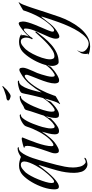

<svg xmlns="http://www.w3.org/2000/svg" viewBox="426 -972 827 1720"><g transform="rotate(-90 840.0 -111.5)"><path d="M229 258Q216 258 202 252Q171 235 161.5 203.5Q152 172 152 139Q152 65 173.5 -12.5Q195 -90 217 -159Q219 -163 220 -167.5Q221 -172 221 -177Q221 -177 221 -178Q221 -179 220 -179L219 -178L192 -142Q176 -121 153.5 -94.5Q131 -68 106.5 -44.5Q82 -21 58 -7Q51 -4 44 -1Q37 2 29 2Q13 2 8.5 -10.5Q4 -23 4 -36Q4 -83 22 -137Q40 -191 69 -240.5Q98 -290 132 -322Q168 -355 217 -355Q237 -355 256.5 -350.5Q276 -346 295 -338Q312 -350 332 -359Q352 -368 373 -368Q378 -368 381 -362V-359Q380 -356 378 -356.5Q376 -357 374 -357Q355 -357 339 -338.5Q323 -320 309 -291.5Q295 -263 284.5 -232Q274 -201 266.5 -174.5Q259 -148 255 -134Q247 -106 239.5 -77Q232 -48 224 -19Q215 17 207.5 55Q200 93 200 131Q200 159 208 191Q216 223 241 240Q244 242 251 242Q262 242 269.5 236.5Q277 231 284 231Q287 231 287 233Q287 241 275 246.5Q263 252 249 255Q235 258 229 258ZM73 -41Q84 -41 100.5 -55.5Q117 -70 135.5 -90.5Q154 -111 168.5 -130Q183 -149 189 -158Q201 -176 216 -203Q231 -230 242.5 -259Q254 -288 254 -308Q254 -339 224 -339Q205 -339 185.5 -323Q166 -307 154 -294Q141 -278 124.5 -248Q108 -218 94 -183Q80 -148 70.5 -116Q61 -84 61 -63Q61 -57 63 -49Q65 -41 73 -41Z M527 3Q509 3 503 -7.5Q497 -18 497 -34Q497 -60 505.5 -92.5Q514 -125 521 -150Q495 -110 461 -71Q427 -32 383 -9Q376 -5 367 -1.5Q358 2 350 2Q336 2 331.5 -8Q327 -18 327 -29V-33Q327 -49 333 -65.5Q339 -82 344 -97Q352 -120 363.5 -154.5Q375 -189 384.5 -224Q394 -259 394 -281Q394 -290 391.5 -298Q389 -306 378 -307Q378 -307 376.5 -307Q375 -307 375 -308Q375 -311 385.5 -314.5Q396 -318 411 -322Q426 -326 439 -328.5Q452 -331 456 -331Q458 -331 463.5 -330Q469 -329 469 -324Q469 -322 468 -321Q458 -297 445 -264Q432 -231 419.5 -194.5Q407 -158 399 -123.5Q391 -89 391 -62Q391 -57 393 -52Q395 -47 401 -47Q412 -47 428.5 -60Q445 -73 452 -80Q489 -119 519 -175Q549 -231 565 -282Q570 -297 575 -303.5Q580 -310 593 -320Q609 -331 628.5 -340Q648 -349 668 -349Q670 -349 673 -346.5Q676 -344 676 -341Q676 -339 673.5 -338.5Q671 -338 669 -338Q656 -338 642 -322Q628 -306 615 -281Q602 -256 591.5 -229Q581 -202 573.5 -179.5Q566 -157 563 -146Q559 -127 554.5 -108Q550 -89 550 -69Q550 -61 552.5 -48.5Q555 -36 567 -36Q574 -36 581 -41Q603 -54 623 -76.5Q643 -99 660 -125.5Q677 -152 687 -174Q689 -173 689 -170Q689 -162 678.5 -144.5Q668 -127 657.5 -111.5Q647 -96 646 -93Q645 -86 643.5 -81.5Q642 -77 639 -70Q627 -57 607.5 -40Q588 -23 567 -10Q546 3 527 3Z M841 -430Q833 -430 816.5 -436.5Q800 -443 800 -453Q800 -454 800.5 -454.5Q801 -455 801 -456Q806 -466 823.5 -468Q841 -470 850 -474Q870 -482 889 -487Q908 -492 925 -505Q929 -503 929 -501Q929 -497 920.5 -490Q912 -483 909 -478Q905 -472 891.5 -460.5Q878 -449 863 -439.5Q848 -430 841 -430ZM672 3Q656 3 650 -5Q644 -13 644 -28Q644 -61 657.5 -108Q671 -155 688 -203.5Q705 -252 715 -290Q719 -304 734.5 -309.5Q750 -315 761 -323Q777 -334 795 -341.5Q813 -349 833 -349Q838 -349 839.5 -347Q841 -345 841 -344Q841 -338 834 -338Q820 -338 805 -321.5Q790 -305 775 -279Q760 -253 748 -225Q736 -197 727 -173.5Q718 -150 715 -139Q710 -123 705 -101.5Q700 -80 700 -62Q700 -55 702 -45.5Q704 -36 714 -36Q721 -36 729 -41Q751 -54 772.5 -76.5Q794 -99 812.5 -125.5Q831 -152 842 -174Q844 -173 844 -170Q844 -164 837 -152.5Q830 -141 821 -128Q812 -115 804.5 -105Q797 -95 797 -93Q796 -85 794 -81.5Q792 -78 788 -70Q776 -58 756 -40.5Q736 -23 714 -10Q692 3 672 3Z M769 13Q768 13 768 12Q768 8 771.5 4Q775 0 776 -2Q783 -13 792.5 -39.5Q802 -66 811.5 -99.5Q821 -133 829.5 -167.5Q838 -202 845 -231Q852 -260 855 -275Q857 -283 859 -296Q861 -309 865 -322Q869 -335 874 -339Q884 -347 901.5 -353Q919 -359 938 -362.5Q957 -366 969 -366Q971 -366 974 -364Q977 -362 978 -360V-357Q978 -354 976 -354.5Q974 -355 972 -355Q950 -355 933 -330.5Q916 -306 904 -270.5Q892 -235 884 -202Q876 -169 872 -152Q904 -207 945.5 -257.5Q987 -308 1043 -339Q1050 -343 1059 -347.5Q1068 -352 1075 -352Q1088 -352 1091 -340.5Q1094 -329 1094 -319Q1094 -306 1085 -281Q1076 -256 1064.5 -231.5Q1053 -207 1047 -193Q1041 -177 1033 -152Q1025 -127 1019 -102Q1013 -77 1013 -60Q1013 -53 1015 -44Q1017 -35 1026 -35Q1031 -35 1034.5 -37Q1038 -39 1042 -41Q1065 -54 1086.5 -76.5Q1108 -99 1126 -125.5Q1144 -152 1156 -174Q1157 -173 1157 -170Q1157 -164 1150 -152.5Q1143 -141 1134 -128Q1125 -115 1117.5 -105Q1110 -95 1110 -93Q1109 -86 1107 -81.5Q1105 -77 1102 -70Q1090 -58 1067.5 -40.5Q1045 -23 1021.5 -9.5Q998 4 980 4Q964 4 958.5 -8.5Q953 -21 953 -35Q953 -62 964 -99.5Q975 -137 990 -174.5Q1005 -212 1015 -238Q1018 -246 1024.5 -263Q1031 -280 1031 -287Q1031 -292 1029.5 -298Q1028 -304 1020 -304Q1010 -304 994.5 -291Q979 -278 971 -270Q928 -222 897 -163.5Q866 -105 845 -43Q842 -35 841.5 -31.5Q841 -28 833 -23Q830 -21 814.5 -12Q799 -3 784.5 5Q770 13 769 13Z M1143 0Q1132 0 1124.5 -10Q1117 -20 1113.5 -33Q1110 -46 1110 -55Q1110 -99 1128.5 -149.5Q1147 -200 1176 -246.5Q1205 -293 1236 -322Q1254 -339 1277.5 -347Q1301 -355 1325 -355Q1341 -355 1359.5 -351Q1378 -347 1391 -337Q1391 -336 1391.5 -335.5Q1392 -335 1392 -334Q1392 -332 1391 -332H1390L1383 -334Q1386 -325 1386 -316Q1386 -307 1381 -289.5Q1376 -272 1369 -256Q1362 -240 1354 -235Q1354 -235 1352 -235Q1349 -235 1349 -240Q1349 -242 1351 -244Q1353 -246 1354 -248Q1359 -259 1361.5 -270Q1364 -281 1364 -292Q1364 -309 1356 -324Q1348 -339 1328 -339Q1310 -339 1290 -323Q1270 -307 1258 -294Q1238 -271 1217.5 -231.5Q1197 -192 1183 -150Q1169 -108 1169 -77Q1169 -63 1174.5 -50.5Q1180 -38 1197 -38Q1222 -38 1250 -55.5Q1278 -73 1306 -98.5Q1334 -124 1357.5 -149.5Q1381 -175 1396.5 -192.5Q1412 -210 1414 -210Q1417 -210 1417 -205Q1417 -203 1416.5 -201Q1416 -199 1415 -197Q1390 -164 1361.5 -129.5Q1333 -95 1299.5 -65.5Q1266 -36 1227 -18Q1188 0 1143 0Z M1283 282Q1278 282 1260.5 280Q1243 278 1227.5 273.5Q1212 269 1212 263Q1212 263 1212 262Q1212 261 1213 261Q1214 261 1214 261.5Q1214 262 1214 262L1221 263Q1217 254 1217 240Q1217 233 1218.5 222.5Q1220 212 1223 205Q1224 203 1230 193Q1236 183 1242.5 174Q1249 165 1250 165V166Q1250 167 1243 180.5Q1236 194 1236 208Q1236 224 1247.5 238Q1259 252 1276 260.5Q1293 269 1308 269Q1337 269 1364 245Q1391 221 1416 182Q1441 143 1462.5 96Q1484 49 1501 2Q1518 -45 1531 -85Q1544 -125 1551 -148Q1551 -149 1551.5 -149.5Q1552 -150 1552 -151Q1552 -154 1550 -154Q1549 -154 1547 -152Q1516 -111 1483.5 -71.5Q1451 -32 1406 -6Q1399 -2 1390 2Q1381 6 1373 6Q1354 6 1354 -26Q1354 -48 1367.5 -81.5Q1381 -115 1399.5 -154Q1418 -193 1431.5 -230.5Q1445 -268 1445 -298Q1445 -302 1443.5 -307Q1442 -312 1437 -312Q1430 -312 1418 -302.5Q1406 -293 1393 -279Q1380 -265 1370.5 -252Q1361 -239 1358 -232Q1354 -234 1354 -237Q1354 -246 1371.5 -265.5Q1389 -285 1413 -306.5Q1437 -328 1459 -343Q1481 -358 1490 -358Q1501 -358 1504.5 -343Q1508 -328 1508 -320Q1508 -301 1499.5 -272.5Q1491 -244 1478 -211.5Q1465 -179 1452.5 -150.5Q1440 -122 1432 -103Q1430 -96 1423.5 -80.5Q1417 -65 1417 -56Q1417 -41 1428 -41Q1439 -41 1454.5 -54.5Q1470 -68 1477 -76Q1520 -123 1551.5 -182Q1583 -241 1603 -302Q1606 -310 1606.5 -313.5Q1607 -317 1615 -322Q1618 -324 1633.5 -333Q1649 -342 1664 -350.5Q1679 -359 1679 -359Q1680 -359 1680 -357Q1680 -354 1677 -350Q1674 -346 1672 -344Q1664 -331 1655.5 -309Q1647 -287 1639.5 -265Q1632 -243 1627 -228Q1607 -168 1588 -108Q1569 -48 1548 11Q1533 53 1508.5 100Q1484 147 1451 188.5Q1418 230 1376 256Q1334 282 1283 282Z"/></g></svg>

Font: Beau Rivage
Style: Regular
Weight: 400
Designer: Robert E. Leuschke
Foundry: Robert E. Leuschke
Version: Version 1.010; ttfautohint (v1.8.3)